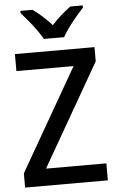

<svg xmlns="http://www.w3.org/2000/svg" viewBox="-62 -983 624 1024"><g transform="rotate(-5 250.5 -470.5)"><path d="M473 0H30V-76L344 -623H38V-714H464V-638L150 -91H473ZM199 -781Q187 -803 167.5 -830Q148 -857 126.5 -883Q105 -909 87 -929V-941H152Q176 -924 202.5 -900.5Q229 -877 253 -850Q278 -878 303.5 -900Q329 -922 354 -941H421V-929Q403 -910 381 -884Q359 -858 339 -830.5Q319 -803 307 -781Z"/></g></svg>

Font: Noto Sans Sinhala SemiCondensed Medium
Style: Regular
Weight: 500
Width: 4
Designer: Jelle Bosma - Monotype Design Team
Foundry: Monotype Imaging Inc.
Version: Version 2.006; ttfautohint (v1.8.4.7-5d5b)